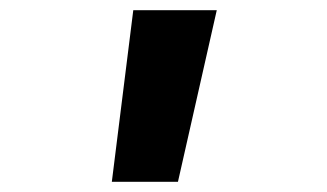

<svg xmlns="http://www.w3.org/2000/svg" viewBox="-20 -835 640 376"><path d="M241 -815H404.5L328.5 -479H199Z"/></svg>

Font: JuliaMono ExtraBold
Style: Regular
Weight: 800
Monospace: yes
Designer: cormullion
Foundry: corm
Version: Version 0.055; ttfautohint (v1.8.4)